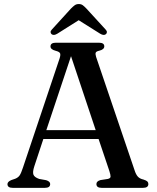

<svg xmlns="http://www.w3.org/2000/svg" viewBox="-20 -906 755 926"><path d="M222 -18.5Q222 0 196.5 0H41.5Q16 0 16 -18Q16 -29.5 34.5 -37.5L53.5 -44Q68 -50 75 -60.5Q82 -71 91 -98.5L267 -623Q273 -641 269.8 -648.8Q266.5 -656.5 248.5 -661Q223.5 -667.5 223.5 -682Q223.5 -700 249.5 -700H457Q483 -700 483 -682.5Q483 -667.5 459 -661.5Q444.5 -658.5 441.8 -652.2Q439 -646 443.5 -631.5L629 -85Q635.5 -64.5 644.8 -54.2Q654 -44 672 -40Q686 -35.5 690.8 -30.8Q695.5 -26 695.5 -18.5Q695.5 0 669.5 0H470.5Q445 0 445 -18.5Q445 -32 464.5 -37.5L500 -43Q513 -46 513.2 -54.2Q513.5 -62.5 507.5 -81L455.5 -235.5H189L145.5 -104Q136.5 -76.5 141.2 -63.8Q146 -51 169 -43L202.5 -37Q222 -31 222 -18.5ZM203.5 -278.5H441.5L322.5 -635ZM490.5 -741Q480.5 -733 463 -743.5L359.5 -808.5L256.5 -743.5Q239 -733 229 -741Q224.5 -744.5 224 -750.8Q223.5 -757 230.5 -764L322.5 -865Q332.5 -875 340.5 -880.8Q348.5 -886.5 360 -886.5Q371.5 -886.5 379.2 -880.8Q387 -875 396.5 -865L489 -764Q496 -757 495.5 -750.8Q495 -744.5 490.5 -741Z"/></svg>

Font: Fraunces 9pt S000
Style: Regular
Weight: 400
Version: Version 1.000; ttfautohint (v1.8.3)